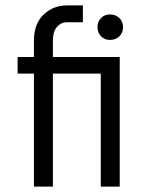

<svg xmlns="http://www.w3.org/2000/svg" viewBox="-20 -687 542 707"><path d="M44.9 -477.1H105V-537.1Q105 -599.6 140.6 -633.3Q176.3 -667 225.1 -667H285.2V-605H225.1Q204.6 -605 189.7 -587.9Q174.8 -570.8 174.8 -537.1V-477.1H420.9V0H351.1V-416H174.8V0H105V-416H44.9ZM384.8 -633.8Q405.8 -633.8 419.4 -620.6Q433.1 -607.4 433.1 -586.9Q433.1 -566.4 419.4 -553.2Q405.8 -540 384.8 -540Q365.2 -540 352.1 -553.2Q338.9 -566.4 338.9 -586.9Q338.9 -607.4 352.1 -620.6Q365.2 -633.8 384.8 -633.8Z"/></svg>

Font: Gidolinya
Style: Regular
Weight: 400
Version: Version 1.0.3